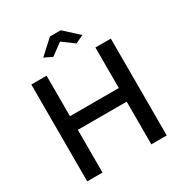

<svg xmlns="http://www.w3.org/2000/svg" viewBox="-206 -1067 1156 1219"><g transform="rotate(-30 371.5 -457.5)"><path d="M231 -820 335 -915H414L518 -820L459 -792L374 -855L289 -792ZM663 -710V0H550V-313H192V0H80V-710H192V-413H550V-710Z"/></g></svg>

Font: IngvarSans
Style: Regular
Weight: 600
Version: Version 3.000